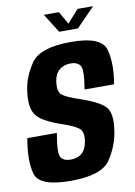

<svg xmlns="http://www.w3.org/2000/svg" viewBox="-93 -898 678 961"><g transform="rotate(-10 246.5 -417.0)"><path d="M259.9 -741.6H355L449.2 -838.4H370.3L312.7 -773.6L275.3 -838.4H198.7ZM188.3 3.5Q346.5 3.5 391 -64.5Q435.5 -132.5 445.7 -205.6Q458.5 -289.1 432 -323Q405.5 -356.9 301.3 -392.5Q240.1 -412.5 217.1 -430.2Q194.1 -447.9 202.6 -501.4Q208.4 -538.1 231.1 -556.8Q253.8 -575.6 288.7 -575.6Q321.9 -575.6 336.7 -555Q351.4 -534.4 334.8 -435H484.8Q502.7 -538.5 483.4 -609.9Q464.2 -681.3 308.1 -681.3Q151.3 -681.3 105.3 -614.5Q59.4 -547.7 50.6 -476.1Q39.4 -397.1 65.3 -357.7Q91.1 -318.3 195.1 -283.3Q252.3 -264 276 -245.8Q299.8 -227.6 291.3 -178.1Q284.2 -138 262.5 -119.8Q240.8 -101.5 206.1 -101.5Q171.2 -101.5 156.9 -122Q142.6 -142.6 160.3 -245.1H10.3Q-9.7 -132.6 9.5 -64.5Q28.8 3.5 188.3 3.5Z"/></g></svg>

Font: Anybody Thin Condensed
Style: Italic
Weight: 100
Width: 3
Italic angle: -10°
Version: Version 1.113;gftools[0.9.25]